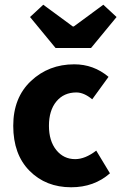

<svg xmlns="http://www.w3.org/2000/svg" viewBox="-20 -780 513 812"><path d="M281 12Q174 12 105 -57.5Q36 -127 36 -248Q36 -367 111 -437.5Q186 -508 294 -508Q376 -508 439 -455L370 -360Q335 -389 303 -389Q250 -389 218.5 -351Q187 -313 187 -248Q187 -184 218 -145.5Q249 -107 298 -107Q340 -107 387 -143L445 -47Q378 12 281 12ZM215 -577 107 -708 163 -760 288 -668H292L417 -760L473 -708L365 -577Z"/></svg>

Font: Toshiba Sans
Style: Bold
Weight: 700
Designer: Paul D. Hunt
Foundry: Toshiba Corporation
Version: Version 2.020;PS 2.0;hotconv 1.0.86;makeotf.lib2.5.63406